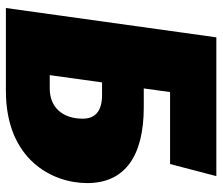

<svg xmlns="http://www.w3.org/2000/svg" viewBox="-70 -666 736 635"><g transform="rotate(90 297.5 -348.0)"><path d="M334 -456H272L284 -543H522L562 -696H103L6 0H280C507 0 585 -153 585 -269C585 -394 495 -456 334 -456ZM272 -145H228L252 -318H294C351 -318 372 -292 372 -254C372 -190 337 -145 272 -145Z"/></g></svg>

Font: Fira Sans Heavy
Style: Italic
Weight: 900
Italic angle: -8°
Designer: bBox Type GmbH & Carrois Corporate GbR & Edenspiekermann AG
Foundry: bBox Type GmbH & Carrois Corporate GbR & Edenspiekermann AG
Version: Version 4.301;PS 004.301;hotconv 1.0.88;makeotf.lib2.5.64775